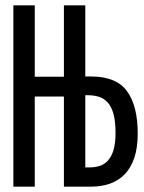

<svg xmlns="http://www.w3.org/2000/svg" viewBox="-20 -714 540 718"><path d="M495 -215Q495 -162 482.5 -124.5Q470 -87 447 -63Q424 -39 392 -27.5Q360 -16 320 -16H219V-353H110V-16H30V-694H110V-427H219V-694H299V-428H320Q415 -428 455 -373Q495 -318 495 -215ZM412 -217Q412 -260 404.5 -287.5Q397 -315 383 -330.5Q369 -346 350 -352Q331 -358 307 -358H299V-88H316Q335 -88 352.5 -93.5Q370 -99 383.5 -113.5Q397 -128 404.5 -153Q412 -178 412 -217Z"/></svg>

Font: D2Coding ligature
Style: Regular
Weight: 400
Monospace: yes
Designer: Yong-Rak Park; Jeong-Hwan Yoon; Sang-Min Lee;
Foundry: NHN Corporation
Version: Version 1.3.2; Build 20180524